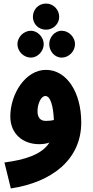

<svg xmlns="http://www.w3.org/2000/svg" viewBox="-20 -830 522 1080"><path d="M239 -663C280 -663 313 -696 313 -735C313 -776 280 -810 239 -810C196 -810 165 -776 165 -735C165 -696 196 -663 239 -663ZM154 -506C192 -506 226 -542 226 -582C226 -620 192 -657 154 -657C112 -657 78 -620 78 -582C78 -542 112 -506 154 -506ZM327 -506C368 -506 402 -542 402 -582C402 -620 368 -657 327 -657C287 -657 257 -620 257 -582C257 -542 287 -506 327 -506ZM41 230C273 195 437 67 437 -141C437 -313 354 -436 240 -437C123 -438 38 -301 38 -175C38 -76 110 -19 200 -19C222 -19 241 -22 258 -28C214 41 118 69 5 84ZM191 -205C191 -246 211 -290 235 -290C265 -290 280 -230 283 -155C267 -151 251 -150 237 -150C206 -150 191 -170 191 -205Z"/></svg>

Font: Noto Sans Arabic ExtCond Blk
Style: Regular
Weight: 900
Width: 2
Designer: Monotype Design Team, Nadine Chahine, Nizar Qandah and Khaled Hosny
Foundry: Monotype Imaging Inc.
Version: Version 2.012